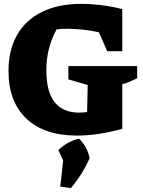

<svg xmlns="http://www.w3.org/2000/svg" viewBox="-20 -690 742 994"><path d="M379 12Q210 12 117 -75.5Q24 -163 24 -323Q24 -432 69 -510Q114 -588 198.5 -629Q283 -670 401 -670Q449 -670 503 -663.5Q557 -657 613 -643V-425H535L492 -523Q410 -541 327 -541Q299 -541 273 -538Q246 -488 233 -436.5Q220 -385 220 -325Q220 -107 390 -107Q410 -107 431 -110L434 -250L334 -279V-348H690V-285Q674 -277 655 -268.5Q636 -260 613 -254V-23Q547 -5 488.5 3.5Q430 12 379 12ZM292 276 307 141 282 87Q330 41 390 28Q433 72 444 129Q408 211 347 284Z"/></svg>

Font: Piazzolla SC ExtraBold
Style: Regular
Weight: 800
Designer: Juan Pablo del Peral
Foundry: Huerta Tipografica
Version: Version 1.330